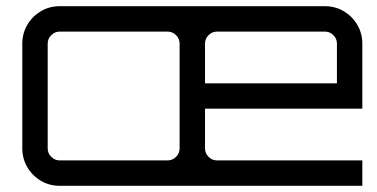

<svg xmlns="http://www.w3.org/2000/svg" viewBox="-20 -600 1217 620"><path d="M173 0Q139 0 111.5 -16.5Q84 -33 68 -60.5Q52 -88 52 -121V-459Q52 -492 68 -519.5Q84 -547 111.5 -563.5Q139 -580 173 -580H1029Q1063 -580 1090.5 -563.5Q1118 -547 1134 -519.5Q1150 -492 1150 -459V-249H642V-121Q642 -105 653.5 -93.5Q665 -82 681 -82H1150V0H173ZM173 -82H521Q537 -82 548.5 -93.5Q560 -105 560 -121V-459Q560 -475 548.5 -486.5Q537 -498 521 -498H173Q157 -498 145.5 -486.5Q134 -475 134 -459V-121Q134 -105 145.5 -93.5Q157 -82 173 -82ZM642 -331H1068V-459Q1068 -475 1056.5 -486.5Q1045 -498 1029 -498H681Q665 -498 653.5 -486.5Q642 -475 642 -459Z"/></svg>

Font: Orbitron
Style: Regular
Weight: 400
Designer: Matt McInerney
Foundry: The League of Moveable Type
Version: Version 2.001